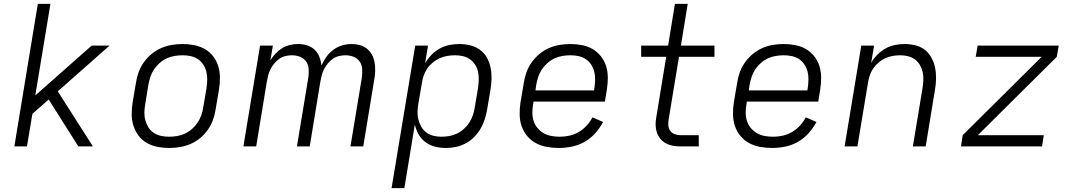

<svg xmlns="http://www.w3.org/2000/svg" viewBox="-20 -755 5540 990"><path d="M384 0 231 -242 147 -168 119 0H54L175 -735H240L162 -263L453 -520H545L278 -284L459 0Z M852 8Q821 8 791 2Q761 -4 736 -18.5Q711 -33 694 -56Q677 -79 668 -107Q659 -135 659 -166Q659 -197 664 -228L681 -328Q685 -355 694.5 -382Q704 -409 721.5 -433.5Q739 -458 762 -477Q785 -496 812 -507.5Q839 -519 866.5 -523.5Q894 -528 921 -528Q952 -528 982 -522Q1012 -516 1037 -501.5Q1062 -487 1079.5 -464Q1097 -441 1105.5 -413Q1114 -385 1114 -354Q1114 -323 1109 -292L1092 -192Q1088 -165 1078.5 -138Q1069 -111 1052 -86.5Q1035 -62 1012 -43Q989 -24 962 -12.5Q935 -1 907 3.5Q879 8 852 8ZM852 -50Q872 -50 893 -53.5Q914 -57 933.5 -66Q953 -75 970 -90Q987 -105 999 -123Q1011 -141 1018 -161Q1025 -181 1028 -202L1045 -302Q1048 -323 1048.5 -344.5Q1049 -366 1044 -385.5Q1039 -405 1028 -422Q1017 -439 1000.5 -450Q984 -461 963.5 -465.5Q943 -470 922 -470Q902 -470 880.5 -466.5Q859 -463 839.5 -454Q820 -445 803 -430Q786 -415 774 -397Q762 -379 755.5 -359Q749 -339 745 -318L729 -218Q725 -197 724.5 -175.5Q724 -154 729.5 -134.5Q735 -115 745.5 -98Q756 -81 772.5 -70Q789 -59 810 -54.5Q831 -50 852 -50Z M1235 0 1321 -520H1387L1374 -442Q1384 -461 1400 -478Q1416 -495 1434.5 -506.5Q1453 -518 1474.5 -523Q1496 -528 1517 -528Q1541 -528 1563.5 -521Q1586 -514 1602 -499Q1618 -484 1626.5 -462.5Q1635 -441 1638 -418Q1648 -441 1663 -462Q1678 -483 1699 -498.5Q1720 -514 1744.5 -521Q1769 -528 1793 -528Q1815 -528 1835.5 -522.5Q1856 -517 1872 -504Q1888 -491 1898 -472.5Q1908 -454 1911.5 -433Q1915 -412 1914.5 -390Q1914 -368 1910 -346L1853 0H1787L1846 -356Q1849 -378 1847.5 -400Q1846 -422 1834 -438.5Q1822 -455 1802.5 -462.5Q1783 -470 1761 -470Q1745 -470 1728 -466Q1711 -462 1696.5 -452Q1682 -442 1670.5 -428Q1659 -414 1651 -398.5Q1643 -383 1639 -367Q1635 -351 1632 -335L1577 0H1511L1570 -356Q1573 -378 1571.5 -400Q1570 -422 1558 -438.5Q1546 -455 1526.5 -462.5Q1507 -470 1485 -470Q1469 -470 1452 -466Q1435 -462 1420.5 -452Q1406 -442 1394.5 -428Q1383 -414 1375 -398.5Q1367 -383 1363 -367Q1359 -351 1356 -335L1301 0Z M1999 215 2121 -520H2187L2172 -430Q2186 -453 2205 -472.5Q2224 -492 2248 -505Q2272 -518 2297.5 -523Q2323 -528 2348 -528Q2378 -528 2405.5 -521Q2433 -514 2455 -498Q2477 -482 2490.5 -458Q2504 -434 2509.5 -406.5Q2515 -379 2514.5 -350Q2514 -321 2509 -292L2492 -192Q2488 -167 2480 -141.5Q2472 -116 2458.5 -92.5Q2445 -69 2425.5 -49Q2406 -29 2381.5 -16Q2357 -3 2331 2.5Q2305 8 2280 8Q2250 8 2223 1Q2196 -6 2174 -22Q2152 -38 2138.5 -62Q2125 -86 2119 -113L2065 215ZM2256 -50Q2276 -50 2296.5 -53.5Q2317 -57 2336.5 -66.5Q2356 -76 2372.5 -91Q2389 -106 2400.5 -124Q2412 -142 2418.5 -161.5Q2425 -181 2428 -202L2445 -302Q2448 -323 2448.5 -344Q2449 -365 2445 -384.5Q2441 -404 2430 -421Q2419 -438 2403 -449.5Q2387 -461 2367 -465.5Q2347 -470 2326 -470Q2306 -470 2285.5 -466.5Q2265 -463 2246.5 -454.5Q2228 -446 2211 -432Q2194 -418 2182.5 -401Q2171 -384 2164.5 -364.5Q2158 -345 2155 -325L2138 -225Q2134 -204 2133 -182Q2132 -160 2137 -140Q2142 -120 2152 -102Q2162 -84 2178 -72Q2194 -60 2214.5 -55Q2235 -50 2256 -50Z M2861 8Q2830 8 2799.5 2.5Q2769 -3 2743 -17Q2717 -31 2698 -54Q2679 -77 2669.5 -105Q2660 -133 2659.5 -164.5Q2659 -196 2664 -228L2681 -328Q2685 -355 2694.5 -382Q2704 -409 2721.5 -433.5Q2739 -458 2762 -477Q2785 -496 2811.5 -507.5Q2838 -519 2866 -523.5Q2894 -528 2921 -528Q2952 -528 2982 -522Q3012 -516 3036.5 -501.5Q3061 -487 3079 -464Q3097 -441 3105.5 -413Q3114 -385 3114 -354Q3114 -323 3109 -292L3099 -231H2731L2729 -218Q2725 -196 2725 -174Q2725 -152 2731.5 -131.5Q2738 -111 2751.5 -95Q2765 -79 2783 -68.5Q2801 -58 2822.5 -54Q2844 -50 2867 -50Q2891 -50 2916 -55.5Q2941 -61 2963.5 -74Q2986 -87 3004.5 -107Q3023 -127 3035 -150L3090 -126Q3073 -95 3049 -68Q3025 -41 2994 -23.5Q2963 -6 2928.5 1Q2894 8 2861 8ZM3043 -289 3045 -302Q3048 -323 3048.5 -344.5Q3049 -366 3044 -385.5Q3039 -405 3028 -422Q3017 -439 3000.5 -450Q2984 -461 2963.5 -465.5Q2943 -470 2922 -470Q2901 -470 2880 -466.5Q2859 -463 2839.5 -454Q2820 -445 2803 -430Q2786 -415 2774 -397Q2762 -379 2755.5 -359Q2749 -339 2745 -318L2741 -289Z M3583 0H3489Q3469 0 3449.5 -3.5Q3430 -7 3413.5 -16Q3397 -25 3385 -39.5Q3373 -54 3367 -72Q3361 -90 3360.5 -110Q3360 -130 3364 -150L3415 -462H3286V-520H3425L3460 -735H3526L3491 -520H3664V-462H3481L3428 -141Q3425 -125 3426 -109Q3427 -93 3435.5 -81Q3444 -69 3458.5 -63.5Q3473 -58 3489 -58H3583Z M3961 8Q3930 8 3899.5 2.5Q3869 -3 3843 -17Q3817 -31 3798 -54Q3779 -77 3769.5 -105Q3760 -133 3759.5 -164.5Q3759 -196 3764 -228L3781 -328Q3785 -355 3794.5 -382Q3804 -409 3821.5 -433.5Q3839 -458 3862 -477Q3885 -496 3911.5 -507.5Q3938 -519 3966 -523.5Q3994 -528 4021 -528Q4052 -528 4082 -522Q4112 -516 4136.5 -501.5Q4161 -487 4179 -464Q4197 -441 4205.5 -413Q4214 -385 4214 -354Q4214 -323 4209 -292L4199 -231H3831L3829 -218Q3825 -196 3825 -174Q3825 -152 3831.5 -131.5Q3838 -111 3851.5 -95Q3865 -79 3883 -68.5Q3901 -58 3922.5 -54Q3944 -50 3967 -50Q3991 -50 4016 -55.5Q4041 -61 4063.5 -74Q4086 -87 4104.5 -107Q4123 -127 4135 -150L4190 -126Q4173 -95 4149 -68Q4125 -41 4094 -23.5Q4063 -6 4028.5 1Q3994 8 3961 8ZM4143 -289 4145 -302Q4148 -323 4148.5 -344.5Q4149 -366 4144 -385.5Q4139 -405 4128 -422Q4117 -439 4100.5 -450Q4084 -461 4063.5 -465.5Q4043 -470 4022 -470Q4001 -470 3980 -466.5Q3959 -463 3939.5 -454Q3920 -445 3903 -430Q3886 -415 3874 -397Q3862 -379 3855.5 -359Q3849 -339 3845 -318L3841 -289Z M4335 0 4421 -520H4487L4472 -431Q4485 -454 4504 -473Q4523 -492 4546 -505Q4569 -518 4594.5 -523Q4620 -528 4644 -528Q4673 -528 4701 -521Q4729 -514 4749.5 -497.5Q4770 -481 4783 -457Q4796 -433 4801.5 -406Q4807 -379 4806.5 -350Q4806 -321 4801 -292L4753 0H4687L4737 -302Q4740 -322 4741 -343Q4742 -364 4737.5 -383.5Q4733 -403 4723 -420Q4713 -437 4697.5 -448.5Q4682 -460 4662.5 -465Q4643 -470 4622 -470Q4602 -470 4582 -466.5Q4562 -463 4544 -454.5Q4526 -446 4509.5 -432Q4493 -418 4481.5 -400.5Q4470 -383 4464 -364Q4458 -345 4455 -325L4401 0Z M4935 0 4944 -58 5351 -462H5011L5021 -520H5439L5429 -462L5022 -58H5362L5353 0Z"/></svg>

Font: Iosevka Aile Light
Style: Italic
Weight: 300
Italic angle: -9°
Designer: Belleve Invis
Foundry: Belleve Invis
Version: Version 31.1.0; ttfautohint (v1.8.4)